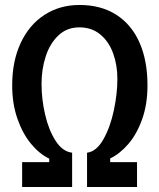

<svg xmlns="http://www.w3.org/2000/svg" viewBox="-20 -752 640 772"><path d="M69 0V-100H178V-114Q138.5 -133 104.8 -173.8Q71 -214.5 50 -274.8Q29 -335 29 -409Q29 -505.5 63 -578.8Q97 -652 158.5 -692Q220 -732 300 -732Q385.5 -732 447 -693Q508.5 -654 540.8 -581.2Q573 -508.5 573 -409Q573 -332.5 551.5 -272.5Q530 -212.5 496 -173Q462 -133.5 423 -115V-100H531V0H330V-138Q367.5 -142.5 395.2 -191Q423 -239.5 437.5 -307.2Q452 -375 452 -435Q452 -490 435 -537.2Q418 -584.5 383.5 -613.2Q349 -642 299 -642Q249 -642 214.8 -609.5Q180.5 -577 163.8 -525.2Q147 -473.5 147 -415Q147 -353 161.5 -290.8Q176 -228.5 203.8 -185.5Q231.5 -142.5 270 -138V0Z"/></svg>

Font: JuliaMono Latin
Style: Bold
Weight: 700
Monospace: yes
Designer: cormullion
Foundry: corm
Version: Version 0.038; ttfautohint (v1.8)